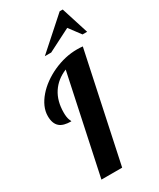

<svg xmlns="http://www.w3.org/2000/svg" viewBox="-246 -1076 956 1152"><g transform="rotate(-30 231.5 -500.0)"><path d="M382.3 -1000H403.3L463.4 -811H431.6L371.6 -891.1L214.4 -811H170.4ZM238.8 -679.2Q171.4 -651.4 135.3 -596.2Q99.1 -541 99.1 -460.9Q99.1 -429.7 106 -411.1Q107.9 -404.8 110.8 -399.9Q112.8 -396.5 112.8 -393.1Q58.6 -393.1 33.7 -414.6Q5.9 -438 5.9 -490.2Q5.9 -522.9 20 -554.9Q34.2 -586.9 60.1 -616.7Q84.5 -645 118.4 -669.7Q152.3 -694.3 191.9 -712.4Q274.9 -750 356.9 -750Q379.4 -750 397 -748L237.8 0H94.2Z"/></g></svg>

Font: Pattaya
Style: Regular
Weight: 400
Designer: Pablo Impallari / Thai characters Designed by Thanarat Vachiruckul and Suppakit Chalermlarp
Foundry: Pablo Impallari
Version: Version 2.001